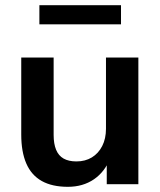

<svg xmlns="http://www.w3.org/2000/svg" viewBox="-20 -711 619 741"><path d="M242 10Q181 10 141 -12.5Q101 -35 81.5 -80Q62 -125 62 -192V-489H187V-190Q187 -156 196.5 -133Q206 -110 225.5 -99Q245 -88 275 -88Q309 -88 334.5 -103.5Q360 -119 374.5 -147.5Q389 -176 389 -214V-489H514V0H392V-102H406Q385 -48 342.5 -19Q300 10 242 10ZM132 -617V-691H447V-617Z"/></svg>

Font: NunitoSans3
Style: Bold
Weight: 700
Designer: Vernon Adams
Foundry: Vernon Adams
Version: Version 3.101;gftools[0.9.27]